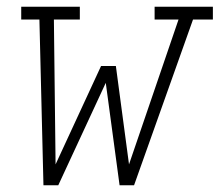

<svg xmlns="http://www.w3.org/2000/svg" viewBox="-20 -550 652 570"><path d="M109 0 97 -492H43V-530H217V-492H140L145 -62L280 -354H324L363 -62L510 -492H439V-530H612V-492H553L378 0H335L294 -304L153 0Z"/></svg>

Font: Iosevka Slab XLtExObl
Style: Regular
Weight: 200
Width: 7
Italic angle: -9°
Monospace: yes
Designer: Belleve Invis
Foundry: Belleve Invis
Version: Version 11.1.1; ttfautohint (v1.8.3)